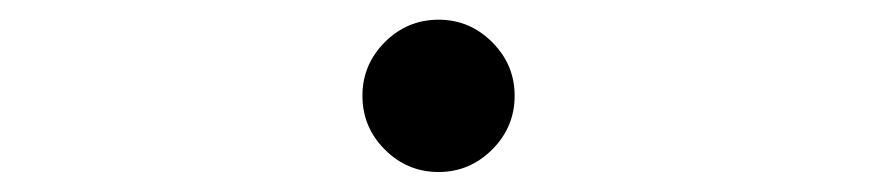

<svg xmlns="http://www.w3.org/2000/svg" viewBox="-20 -443 886 194"><path d="M368.8 -400.4Q391.5 -423.1 423.1 -423.1Q454.6 -423.1 477.3 -400.4Q500 -377.7 500 -346.2Q500 -314.6 477.3 -291.9Q454.6 -269.2 423.1 -269.2Q391.5 -269.2 368.8 -291.9Q346.2 -314.6 346.2 -346.2Q346.2 -377.7 368.8 -400.4Z"/></svg>

Font: linja laso
Style: Regular
Weight: 700
Version: Version 001.000